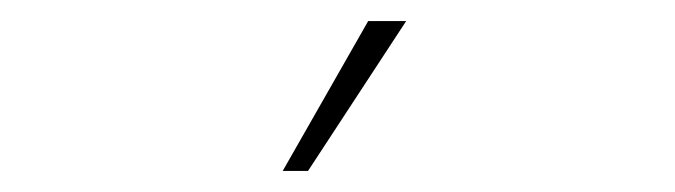

<svg xmlns="http://www.w3.org/2000/svg" viewBox="-20 -716 640 182"><path d="M248 -554 329 -696H365L272 -554Z"/></svg>

Font: Celebes Thin
Style: Regular
Weight: 250
Designer: Anugrah Pasau
Foundry: Lafontype
Version: Version 1.000; ttfautohint (v1.8.4)